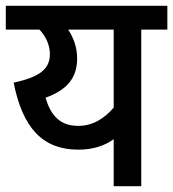

<svg xmlns="http://www.w3.org/2000/svg" viewBox="-20 -642 597 662"><path d="M557 -622H0V-540H116C138 -517 152 -487 152 -455C152 -403 115 -376 27 -357C58 -201 127 -126 250 -126C302 -126 341 -140 372 -162V0H467V-540H557ZM137 -305C211 -332 246 -373 246 -441C246 -476 235 -510 215 -540H372V-271C342 -236 302 -208 250 -208C189 -208 156 -241 137 -305Z"/></svg>

Font: Noto Sans Devanagari SemiCondensed Medium
Style: Regular
Weight: 500
Width: 4
Designer: Jelle Bosma - Monotype Design Team
Foundry: Monotype Imaging Inc.
Version: Version 2.004